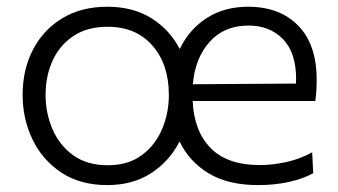

<svg xmlns="http://www.w3.org/2000/svg" viewBox="-20 -526 978 556"><path d="M291 10Q212 10 157.2 -26.5Q102.5 -63 74 -122.5Q45.5 -182 45.5 -251Q45.5 -325 75.8 -382.8Q106 -440.5 161 -473.5Q216 -506.5 290.5 -506.5Q365.5 -506.5 418.8 -473Q472 -439.5 500.5 -384Q527.5 -440.5 578.2 -473.5Q629 -506.5 698.5 -506.5Q790 -506.5 843.5 -451.8Q897 -397 897 -295.5Q897 -259.5 893 -233.5H538Q541.5 -147.5 589.5 -97.8Q637.5 -48 733 -48Q769.5 -48 809.2 -56.8Q849 -65.5 884 -85L887 -24.5Q858.5 -8.5 817 0.8Q775.5 10 727.5 10Q640.5 10 584 -24.2Q527.5 -58.5 500 -116.5Q471 -59 417.5 -24.5Q364 10 291 10ZM699.5 -452Q629 -452 586.8 -404.5Q544.5 -357 538.5 -282L837 -284Q837.5 -290 837.5 -296.5Q837.5 -374 799.2 -413Q761 -452 699.5 -452ZM292 -47.5Q351.5 -47.5 390.8 -76.8Q430 -106 449.5 -152.5Q469 -199 469 -251Q469 -340 421.2 -394.2Q373.5 -448.5 292 -448.5Q233 -448.5 193 -422Q153 -395.5 132.5 -350.8Q112 -306 112 -251Q112 -199 131.8 -152.5Q151.5 -106 191.5 -76.8Q231.5 -47.5 292 -47.5Z"/></svg>

Font: Commissioner Light
Style: Regular
Weight: 300
Designer: Kostas Bartsokas
Foundry: Kostas Bartsokas
Version: Version 1.000; ttfautohint (v1.8.3)